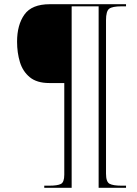

<svg xmlns="http://www.w3.org/2000/svg" viewBox="-20 -780 648 911"><path d="M190 111V101H214Q252 101 268.5 93Q285 85 285 49V-386H214Q155 -386 121.5 -413.5Q88 -441 74.5 -485.5Q61 -530 61 -582Q61 -662 96 -711Q131 -760 216 -760H578V-750H557Q513 -750 498 -738.5Q483 -727 483 -684V44Q483 83 500 92Q517 101 556 101H578V111H448V-750H320V111Z"/></svg>

Font: Noto Serif Display ExtraLight
Style: Italic
Weight: 200
Italic angle: -12°
Designer: Monotype Design Team
Foundry: Monotype Imaging Inc.
Version: Version 2.009